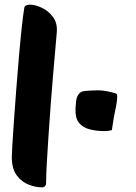

<svg xmlns="http://www.w3.org/2000/svg" viewBox="-20 -795 586 829"><path d="M161 14Q135 14 104.5 2.5Q74 -9 52.5 -37.5Q31 -66 31 -117Q31 -129 33.5 -172Q36 -215 40.5 -278Q45 -341 50.5 -412.5Q56 -484 62 -553Q68 -622 74 -677.5Q80 -733 85 -762Q87 -770 95 -772.5Q103 -775 109 -775Q131 -775 159.5 -762Q188 -749 208.5 -722Q229 -695 225 -653Q223 -631 219 -584Q215 -537 209.5 -475Q204 -413 199 -344.5Q194 -276 189.5 -210Q185 -144 182 -89.5Q179 -35 179 -2Q179 3 174.5 8.5Q170 14 161 14ZM431 -229Q395 -229 365.5 -237Q336 -245 320 -266Q304 -287 306 -327Q307 -341 308.5 -356.5Q310 -372 317 -384.5Q324 -397 339 -401Q352 -403 370.5 -404Q389 -405 402 -405Q432 -405 468 -395Q478 -393 482 -390.5Q486 -388 486 -381Q486 -356 478.5 -323.5Q471 -291 463 -233Q446 -229 431 -229Z"/></svg>

Font: Protest Riot
Style: Regular
Weight: 400
Designer: Octavio Pardo
Foundry: Ashler Design
Version: Version 2.005; ttfautohint (v1.8.4.7-5d5b)